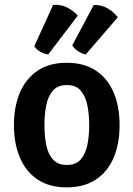

<svg xmlns="http://www.w3.org/2000/svg" viewBox="-20 -773 560 806"><path d="M482 -248Q482 -170 457 -111Q432 -52 382.5 -19.2Q333 13.5 260 13.5Q187 13.5 137.8 -19.5Q88.5 -52.5 63.5 -111.5Q38.5 -170.5 38.5 -248Q38.5 -326 63.8 -384.8Q89 -443.5 138.2 -476.5Q187.5 -509.5 260 -509.5Q333.5 -509.5 383 -476.2Q432.5 -443 457.2 -384.2Q482 -325.5 482 -248ZM166.5 -248Q166.5 -203.5 174 -165.2Q181.5 -127 202 -103.8Q222.5 -80.5 260.5 -80.5Q299 -80.5 319 -103.8Q339 -127 346.8 -165.2Q354.5 -203.5 354.5 -248Q354.5 -292 346.8 -330.5Q339 -369 319 -392.5Q299 -416 260.5 -416Q222.5 -416 202 -392.5Q181.5 -369 174 -330.5Q166.5 -292 166.5 -248ZM373.5 -752Q406.5 -753 432.5 -737.5Q458.5 -722 474.5 -700.5L340 -544.5Q325 -547 308.2 -557.8Q291.5 -568.5 283.5 -583ZM203 -752.5Q236 -755 262.5 -741.2Q289 -727.5 306.5 -707.5L182.5 -544.5Q167 -546 149.8 -555.5Q132.5 -565 124 -579Z"/></svg>

Font: Signika Negative Light SemiBold
Style: Regular
Weight: 600
Version: Version 2.001